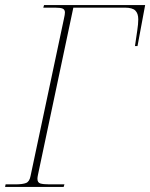

<svg xmlns="http://www.w3.org/2000/svg" viewBox="-32 -734 590 754"><path d="M-12 0 -10 -10H28Q57 -10 70.5 -15.5Q84 -21 88 -43L219 -660Q221 -669 222 -675Q223 -681 223 -685Q223 -696 214.5 -700Q206 -704 184 -704H138L141 -714H538L508 -553H498Q503 -588 507 -614Q511 -640 511 -658Q511 -681 499.5 -692.5Q488 -704 458 -704H256L117 -47Q116 -42 115.5 -38.5Q115 -35 115 -32Q115 -17 126.5 -13.5Q138 -10 162 -10H221L218 0Z"/></svg>

Font: Noto Serif Display SemiCondensed Thin
Style: Italic
Weight: 100
Width: 4
Italic angle: -12°
Designer: Monotype Design Team
Foundry: Monotype Imaging Inc.
Version: Version 2.009